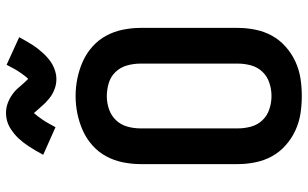

<svg xmlns="http://www.w3.org/2000/svg" viewBox="-213 -805 1026 640"><g transform="rotate(-90 300.0 -485.0)"><path d="M300 8Q270 8 241 3.5Q212 -1 185 -13.5Q158 -26 135.5 -46Q113 -66 99 -91.5Q85 -117 79 -146.5Q73 -176 73 -205V-530Q73 -559 79 -588.5Q85 -618 99 -644Q113 -670 135.5 -690Q158 -710 185 -722Q212 -734 241 -740Q270 -746 300 -746Q330 -746 359 -740Q388 -734 415 -722Q442 -710 464.5 -690Q487 -670 501 -644Q515 -618 521 -588.5Q527 -559 527 -530V-205Q527 -176 521 -146.5Q515 -117 501 -91.5Q487 -66 464.5 -46Q442 -26 415 -13.5Q388 -1 359 3.5Q330 8 300 8ZM300 -93Q322 -93 343.5 -100Q365 -107 380.5 -123Q396 -139 402 -161Q408 -183 408 -205V-530Q408 -552 402 -574Q396 -596 380.5 -612.5Q365 -629 343 -635.5Q321 -642 299 -642Q277 -642 255.5 -634.5Q234 -627 219 -611Q204 -595 198 -573.5Q192 -552 192 -530V-205Q192 -183 198 -161Q204 -139 219.5 -123Q235 -107 256.5 -100Q278 -93 300 -93ZM357 -810Q348 -810 339.5 -811.5Q331 -813 322 -816.5Q313 -820 306 -824Q299 -828 291 -834.5Q283 -841 277 -847Q271 -853 266 -859Q261 -865 254 -872.5Q247 -880 243 -885Q237 -878 232.5 -872Q228 -866 222 -857.5Q216 -849 209.5 -837.5Q203 -826 196 -813L104 -854Q111 -867 118 -879Q125 -891 131.5 -901Q138 -911 145 -920Q152 -929 159 -936.5Q166 -944 176 -952Q186 -960 196.5 -966Q207 -972 219 -975Q231 -978 243 -978Q252 -978 260.5 -976.5Q269 -975 278 -971.5Q287 -968 294 -964Q301 -960 309 -954Q317 -948 323 -941.5Q329 -935 334 -929Q339 -923 345.5 -916Q352 -909 357 -904Q363 -910 367.5 -916Q372 -922 378 -930.5Q384 -939 390.5 -950.5Q397 -962 404 -976L496 -934Q489 -921 482 -909Q475 -897 468.5 -887Q462 -877 455 -868.5Q448 -860 441 -852.5Q434 -845 424 -836.5Q414 -828 403.5 -822.5Q393 -817 381 -813.5Q369 -810 357 -810Z"/></g></svg>

Font: Iosevka Custom Extended
Style: Bold
Weight: 700
Width: 7
Monospace: yes
Designer: Belleve Invis
Foundry: Belleve Invis
Version: Version 11.2.4; ttfautohint (v1.8.4)